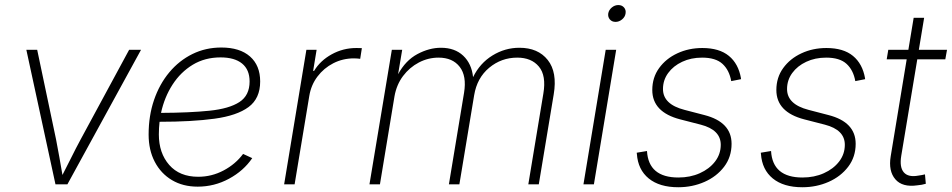

<svg xmlns="http://www.w3.org/2000/svg" viewBox="-20 -748 3862 779"><path d="M205.1 0 86.9 -545.9H130.9L207.5 -182.1Q214.8 -146 220.9 -109.9Q227.1 -73.7 233.4 -38.1Q252 -73.7 269.8 -109.9Q287.6 -146 307.1 -182.1L503.9 -545.9H552.2L253.4 0Z M782.2 9.3Q722.2 9.3 677.5 -17.3Q632.8 -43.9 607.9 -91.6Q583 -139.2 583 -202.1Q583 -278.3 605 -342.5Q627 -406.7 667 -454.6Q707 -502.4 760.7 -528.8Q814.5 -555.2 877.9 -555.2Q953.1 -555.2 994.4 -518.8Q1035.6 -482.4 1035.6 -417.5Q1035.6 -348.6 988.5 -313.7Q941.4 -278.8 850.3 -266.4Q759.3 -253.9 627.4 -253.9Q624.5 -228.5 624.5 -202.6Q624.5 -127 666.5 -78.9Q708.5 -30.8 784.2 -30.8Q838.9 -30.8 887.2 -56.4Q935.5 -82 966.3 -123.5L1003.4 -106.4Q968.3 -54.7 908.9 -22.7Q849.6 9.3 782.2 9.3ZM633.3 -290Q750 -290.5 830.1 -298.8Q910.2 -307.1 951.4 -334Q992.7 -360.8 992.7 -417.5Q992.7 -465.3 962.2 -490.2Q931.6 -515.1 875 -515.1Q811.5 -515.1 762.2 -485.4Q712.9 -455.6 679.9 -404.5Q647 -353.5 633.3 -290Z M1132.8 0 1223.1 -545.9H1264.6L1250.5 -460.4H1254.4Q1279.3 -502 1325.7 -527.6Q1372.1 -553.2 1425.8 -553.2Q1432.1 -553.2 1437.5 -553Q1442.9 -552.7 1448.2 -552.7L1441.4 -509.3Q1438 -509.8 1431.6 -510.5Q1425.3 -511.2 1416.5 -511.2Q1371.1 -511.2 1332.5 -491.5Q1293.9 -471.7 1268.1 -437.5Q1242.2 -403.3 1234.9 -358.9L1175.3 0Z M1479 0 1569.8 -545.9H1611.8L1595.2 -446.8Q1625.5 -502.9 1673.6 -528.6Q1721.7 -554.2 1769 -554.2Q1825.2 -554.2 1859.4 -522Q1893.6 -489.7 1899.4 -435.1Q1927.2 -491.7 1978 -522.9Q2028.8 -554.2 2087.4 -554.2Q2163.1 -554.2 2202.4 -504.6Q2241.7 -455.1 2226.6 -365.2L2166 0H2123.5L2184.6 -368.7Q2196.8 -441.4 2166.5 -477.8Q2136.2 -514.2 2078.6 -514.2Q2014.2 -514.2 1964.8 -473.1Q1915.5 -432.1 1903.8 -361.8L1843.8 0H1801.3L1862.8 -371.6Q1874 -439.5 1845.2 -476.8Q1816.4 -514.2 1759.3 -514.2Q1717.3 -514.2 1679.4 -494.4Q1641.6 -474.6 1615.2 -439.5Q1588.9 -404.3 1580.6 -357.4L1521.5 0Z M2347.2 0 2437.5 -545.9H2480L2389.6 0ZM2477.5 -659.2Q2462.9 -659.2 2454.3 -669.2Q2445.8 -679.2 2447.8 -693.4Q2450.2 -707.5 2462.2 -717.5Q2474.1 -727.5 2488.8 -727.5Q2503.4 -727.5 2512 -717.5Q2520.5 -707.5 2518.1 -693.4Q2516.1 -679.2 2503.9 -669.2Q2491.7 -659.2 2477.5 -659.2Z M2731.9 11.7Q2655.8 11.7 2612.1 -23.9Q2568.4 -59.6 2564 -123.5Q2563.5 -127 2563.5 -126.2Q2563.5 -125.5 2563.5 -128.4L2605 -135.3Q2611.3 -27.8 2732.4 -27.8Q2780.3 -27.8 2819.1 -45.2Q2857.9 -62.5 2881.1 -92.5Q2904.3 -122.6 2904.3 -160.6Q2904.3 -221.2 2823.2 -242.2L2739.7 -263.7Q2626.5 -293 2626.5 -382.8Q2626.5 -433.6 2654.3 -471.9Q2682.1 -510.3 2728.3 -531.7Q2774.4 -553.2 2829.6 -553.2Q2898.4 -553.2 2937.3 -521.2Q2976.1 -489.3 2986.3 -430.7Q2986.3 -428.7 2986.3 -428.7Q2986.3 -428.7 2986.8 -426.8L2946.8 -418.9Q2939 -463.4 2911.4 -488.8Q2883.8 -514.2 2828.6 -514.2Q2783.7 -514.2 2747.8 -497.3Q2711.9 -480.5 2690.9 -451.7Q2669.9 -422.9 2669.9 -386.7Q2669.9 -324.7 2757.3 -302.2L2837.9 -281.2Q2948.2 -252.9 2948.2 -164.6Q2948.2 -111.3 2918 -71.5Q2887.7 -31.7 2838.4 -10Q2789.1 11.7 2731.9 11.7Z M3235.4 11.7Q3159.2 11.7 3115.5 -23.9Q3071.8 -59.6 3067.4 -123.5Q3066.9 -127 3066.9 -126.2Q3066.9 -125.5 3066.9 -128.4L3108.4 -135.3Q3114.7 -27.8 3235.8 -27.8Q3283.7 -27.8 3322.5 -45.2Q3361.3 -62.5 3384.5 -92.5Q3407.7 -122.6 3407.7 -160.6Q3407.7 -221.2 3326.7 -242.2L3243.2 -263.7Q3129.9 -293 3129.9 -382.8Q3129.9 -433.6 3157.7 -471.9Q3185.5 -510.3 3231.7 -531.7Q3277.8 -553.2 3333 -553.2Q3401.9 -553.2 3440.7 -521.2Q3479.5 -489.3 3489.7 -430.7Q3489.7 -428.7 3489.7 -428.7Q3489.7 -428.7 3490.2 -426.8L3450.2 -418.9Q3442.4 -463.4 3414.8 -488.8Q3387.2 -514.2 3332 -514.2Q3287.1 -514.2 3251.2 -497.3Q3215.3 -480.5 3194.3 -451.7Q3173.3 -422.9 3173.3 -386.7Q3173.3 -324.7 3260.7 -302.2L3341.3 -281.2Q3451.7 -252.9 3451.7 -164.6Q3451.7 -111.3 3421.4 -71.5Q3391.1 -31.7 3341.8 -10Q3292.5 11.7 3235.4 11.7Z M3822.3 -545.9 3815.4 -507.3H3701.7L3636.7 -116.2Q3628.9 -69.8 3647 -48.8Q3665 -27.8 3706.5 -35.6Q3718.8 -37.1 3732.9 -40.5L3736.3 -2.4Q3720.7 2.4 3702.1 3.9Q3641.1 12.7 3612.5 -20.8Q3584 -54.2 3593.8 -113.8L3658.7 -507.3H3577.6L3584 -545.9H3665.5L3687 -675.8H3729.5L3708 -545.9Z"/></svg>

Font: Inter Extra Light
Style: Italic
Weight: 200
Italic angle: -9.39999°
Designer: Rasmus Andersson
Foundry: rsms
Version: Version 4.000;git-3c8e0fc